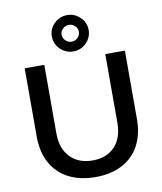

<svg xmlns="http://www.w3.org/2000/svg" viewBox="-102 -1049 963 1138"><g transform="rotate(-10 379.5 -479.5)"><path d="M196 -287Q196 -196 246 -144Q296 -92 381 -92Q465 -92 514 -143.5Q563 -195 563 -287V-700H681V-287Q681 -196 645 -129.5Q609 -63 541.5 -27.5Q474 8 381 8Q287 8 219 -27.5Q151 -63 114.5 -129.5Q78 -196 78 -287V-700H196ZM380 -967Q411 -967 436 -952Q461 -937 476 -912.5Q491 -888 491 -858Q491 -828 476 -803Q461 -778 436 -763Q411 -748 380 -748Q350 -748 324.5 -763Q299 -778 284 -803Q269 -828 269 -858Q269 -888 284 -912.5Q299 -937 324.5 -952Q350 -967 380 -967ZM380 -908Q359 -908 343.5 -893Q328 -878 328 -858Q328 -837 343.5 -822Q359 -807 380 -807Q401 -807 416.5 -822Q432 -837 432 -858Q432 -878 416.5 -893Q401 -908 380 -908Z"/></g></svg>

Font: Alexandria
Style: Regular
Weight: 400
Designer: Mohamed Gaber
Foundry: Kief Type Foundry
Version: Version 5.100